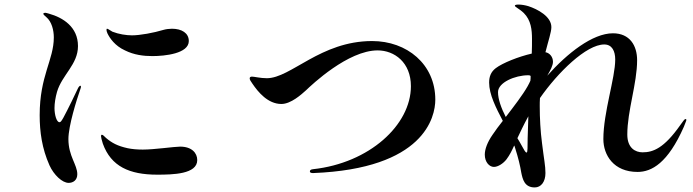

<svg xmlns="http://www.w3.org/2000/svg" viewBox="-20 -796 3040 842"><path d="M281 6C301 6 319 -6 319 -32C319 -74 280 -111 280 -186C280 -244 316 -358 332 -404C335 -412 335 -414 335 -416C335 -419 334 -420 332 -420C330 -420 325 -416 321 -407C315 -393 275 -311 258 -280C250 -266 246 -260 241 -260C228 -260 219 -293 219 -322C219 -343 223 -368 230 -393C252 -468 322 -513 322 -594C322 -678 256 -719 195 -736C188 -738 181 -740 178 -740C174 -740 170 -738 170 -736C170 -731 176 -728 183 -721C207 -701 216 -663 216 -632C216 -533 154 -464 154 -291C154 -218 164 -145 197 -71C216 -29 253 6 281 6ZM648 -550C703 -550 808 -561 808 -616C808 -651 777 -670 734 -670C722 -670 707 -668 697 -665C654 -652 594 -641 559 -641C534 -641 501 -646 473 -657C464 -662 453 -670 450 -670C448 -670 447 -669 447 -665C447 -662 448 -657 451 -650C461 -629 484 -595 528 -575C568 -555 610 -550 648 -550ZM669 -30C738 -30 845 -32 845 -94C845 -125 821 -153 770 -153C745 -153 657 -140 606 -140C582 -140 559 -142 540 -146C495 -156 471 -169 445 -191C437 -198 432 -205 427 -205C424 -205 423 -203 423 -199C423 -194 426 -182 431 -166C467 -66 548 -30 669 -30Z M1353 -37C1841 -56 1889 -283 1889 -359C1889 -515 1764 -616 1612 -616C1385 -616 1256 -453 1150 -453C1122 -453 1095 -460 1085 -460C1078 -460 1075 -457 1075 -452C1075 -447 1079 -440 1087 -429C1112 -392 1155 -340 1214 -340C1256 -340 1302 -382 1322 -400C1347 -424 1506 -575 1636 -575C1710 -575 1782 -522 1782 -418C1782 -248 1600 -81 1353 -54C1342 -53 1339 -49 1339 -44C1339 -38 1347 -37 1353 -37Z M2986 -274C2982 -274 2975 -264 2963 -247C2892 -146 2844 -128 2798 -128C2766 -128 2731 -147 2731 -206C2731 -310 2774 -430 2774 -532C2774 -596 2742 -650 2668 -650C2579 -650 2468 -563 2380 -464C2394 -488 2405 -509 2405 -525C2405 -547 2390 -564 2372 -567C2384 -615 2398 -655 2398 -677C2398 -724 2337 -756 2297 -769C2284 -773 2267 -776 2254 -776C2246 -776 2238 -775 2238 -771C2238 -765 2256 -759 2277 -739C2309 -707 2313 -665 2313 -625C2313 -604 2313 -582 2312 -561C2255 -548 2184 -520 2154 -497C2133 -481 2125 -460 2125 -434C2125 -382 2155 -323 2185 -266C2168 -245 2153 -224 2140 -205C2117 -172 2106 -141 2106 -118C2106 -85 2126 -64 2146 -64C2164 -64 2187 -79 2201 -97C2216 -117 2225 -136 2235 -158C2237 -154 2238 -151 2239 -147C2253 -103 2261 -70 2266 -39C2272 -10 2280 26 2325 26C2353 26 2372 1 2372 -37C2372 -70 2366 -94 2357 -168C2350 -221 2347 -278 2347 -331C2347 -341 2347 -353 2348 -366C2426 -478 2551 -601 2630 -601C2664 -601 2678 -572 2678 -535C2678 -454 2626 -303 2626 -186C2626 -116 2671 -42 2776 -42C2838 -42 2909 -81 2979 -240C2984 -254 2990 -266 2990 -270C2990 -273 2988 -274 2986 -274ZM2164 -392C2164 -434 2238 -466 2297 -466C2302 -466 2305 -465 2307 -463C2307 -456 2307 -449 2306 -442C2303 -435 2299 -427 2294 -418C2272 -379 2234 -330 2198 -283C2178 -322 2164 -361 2164 -392ZM2289 -127C2284 -127 2277 -141 2267 -159C2262 -168 2256 -179 2249 -190C2261 -215 2275 -246 2297 -286L2294 -190C2293 -151 2295 -127 2289 -127Z"/></svg>

Font: Shippori Mincho OTF
Style: Bold
Weight: 800
Designer: FONTDASU
Foundry: FONTDASU / Google Inc. / but / Adobe
Version: Version 3.300;hotconv 1.0.109;makeotfexe 2.5.65596